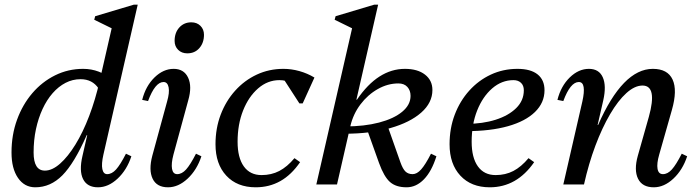

<svg xmlns="http://www.w3.org/2000/svg" viewBox="-20 -785 2968 817"><path d="M130 12Q84 12 56.5 -28Q29 -68 29 -136Q29 -211 52.5 -275.5Q76 -340 117.5 -388.5Q159 -437 214.5 -464.5Q270 -492 334 -492Q369 -492 400.5 -480Q432 -468 459 -444L426 -296Q426 -369 399.5 -408.5Q373 -448 323 -448Q289 -448 259 -432.5Q229 -417 204 -388.5Q179 -360 161 -321Q143 -282 133 -235.5Q123 -189 123 -136Q123 -59 171 -59Q202 -59 235.5 -88.5Q269 -118 301 -170Q333 -222 359.5 -291.5Q386 -361 404 -441H450L399 -210H349Q296 -90 245.5 -39Q195 12 130 12ZM397 12Q351 12 333.5 -23Q316 -58 331 -122L461 -690L485 -650L381 -701L385 -716L549 -765H566L420 -127Q411 -87 415.5 -65.5Q420 -44 436 -44Q456 -44 474 -64Q492 -84 516 -131L539 -120Q520 -62 480.5 -25Q441 12 397 12Z M695 12Q647 12 629.5 -24.5Q612 -61 628 -122L691 -353Q702 -391 697.5 -413.5Q693 -436 676 -436Q640 -436 610 -355L585 -360Q600 -419 637.5 -455.5Q675 -492 719 -492Q763 -492 780.5 -454.5Q798 -417 781 -358L718 -127Q708 -89 712 -66.5Q716 -44 734 -44Q754 -44 772 -64Q790 -84 814 -131L837 -120Q818 -62 778.5 -25Q739 12 695 12ZM777 -558Q753 -558 738 -573Q723 -588 723 -611Q723 -646 743 -668Q763 -690 794 -690Q818 -690 833 -675Q848 -660 848 -637Q848 -603 828.5 -580.5Q809 -558 777 -558Z M1068 12Q989 12 943 -37.5Q897 -87 897 -171Q897 -239 919 -297Q941 -355 980.5 -399Q1020 -443 1072.5 -467.5Q1125 -492 1186 -492Q1220 -492 1254 -482.5Q1288 -473 1318 -455L1268 -345H1254L1175 -467H1237V-416Q1228 -426 1217.5 -432Q1207 -438 1195 -441Q1183 -444 1169 -444Q1119 -444 1078.5 -409Q1038 -374 1014.5 -315Q991 -256 991 -182Q991 -114 1017.5 -77Q1044 -40 1093 -40Q1135 -40 1168.5 -57.5Q1202 -75 1233 -112L1257 -95Q1220 -41 1173 -14.5Q1126 12 1068 12Z M1326 0 1484 -690 1508 -650 1404 -701 1408 -716 1572 -765H1589L1414 0ZM1710 12Q1665 12 1639.5 -10.5Q1614 -33 1593 -91L1544 -228L1630 -247L1684 -94Q1694 -66 1705.5 -55Q1717 -44 1736 -44Q1754 -44 1772 -64Q1790 -84 1814 -131L1837 -120Q1817 -56 1784 -22Q1751 12 1710 12ZM1448 -216V-247Q1530 -247 1593 -263.5Q1656 -280 1691.5 -309.5Q1727 -339 1727 -377Q1727 -400 1713.5 -415Q1700 -430 1675 -430Q1630 -430 1587.5 -406Q1545 -382 1514 -341Q1483 -300 1471 -249H1413L1449 -361H1499Q1544 -427 1595 -459.5Q1646 -492 1703 -492Q1757 -492 1788.5 -467.5Q1820 -443 1820 -402Q1820 -348 1772.5 -306Q1725 -264 1641 -240Q1557 -216 1448 -216Z M2064 12Q1985 12 1939 -37.5Q1893 -87 1893 -171Q1893 -239 1915 -297Q1937 -355 1976.5 -399Q2016 -443 2068.5 -467.5Q2121 -492 2182 -492Q2238 -492 2267.5 -468.5Q2297 -445 2297 -401Q2297 -348 2256.5 -308.5Q2216 -269 2141.5 -248Q2067 -227 1965 -227V-258Q2034 -258 2089 -275.5Q2144 -293 2176.5 -325Q2209 -357 2209 -401Q2209 -421 2197 -432.5Q2185 -444 2165 -444Q2115 -444 2074.5 -409Q2034 -374 2010.5 -315Q1987 -256 1987 -182Q1987 -114 2013.5 -77Q2040 -40 2089 -40Q2131 -40 2164.5 -57.5Q2198 -75 2229 -112L2253 -95Q2179 12 2064 12Z M2762 12Q2713 12 2695 -24.5Q2677 -61 2694 -122L2741 -288Q2778 -421 2714 -421Q2681 -421 2645.5 -389Q2610 -357 2576 -299Q2542 -241 2513.5 -165Q2485 -89 2465 0H2419L2488 -253H2525Q2630 -492 2758 -492Q2821 -492 2842 -446.5Q2863 -401 2839 -317L2785 -127Q2774 -89 2778 -66.5Q2782 -44 2801 -44Q2821 -44 2839 -64Q2857 -84 2881 -131L2904 -120Q2885 -62 2845.5 -25Q2806 12 2762 12ZM2377 0 2458 -353Q2467 -393 2463.5 -414.5Q2460 -436 2443 -436Q2407 -436 2377 -355L2352 -360Q2367 -419 2404.5 -455.5Q2442 -492 2486 -492Q2529 -492 2545 -456Q2561 -420 2547 -358L2465 0Z"/></svg>

Font: Platypi Light Light
Style: Italic
Weight: 300
Italic angle: -13°
Version: Version 1.200